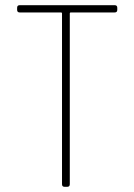

<svg xmlns="http://www.w3.org/2000/svg" viewBox="-20 -720 518 740"><path d="M432 -690V-682Q432 -672 422 -672H253Q249 -672 249 -668V-10Q249 0 239 0H229Q219 0 219 -10V-668Q219 -672 215 -672H56Q46 -672 46 -682V-690Q46 -700 56 -700H422Q432 -700 432 -690Z"/></svg>

Font: Barlow Semi Condensed Thin
Style: Regular
Weight: 250
Width: 4
Designer: Jeremy Tribby
Foundry: Tribby Type
Version: Version 1.408